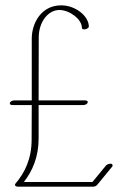

<svg xmlns="http://www.w3.org/2000/svg" viewBox="-20 -697 513 726"><path d="M100.1 -551.3V-317.4H33.7C26.9 -317.4 17.1 -313 17.1 -306.2C17.1 -302.2 21 -299.8 26.9 -299.8H100.1L99.6 -169.4C99.6 -96.2 73.7 -43.9 38.6 -2.9C34.7 2 36.6 6.8 43.5 8.3C44.4 8.3 45.9 8.8 46.4 8.8H332.5C338.4 8.8 344.2 5.9 347.2 2.4L403.8 -66.4C405.3 -67.9 405.8 -69.8 405.8 -71.3C405.8 -83 385.7 -76.7 381.3 -71.8L329.6 -8.8H70.3C103 -50.8 126 -104 126 -173.3V-299.8H295.4C302.2 -299.8 309.6 -303.7 311.5 -308.6C313.5 -313.5 309.1 -317.4 302.2 -317.4H126L126.5 -555.7C126.5 -612.3 160.6 -659.2 204.6 -659.2C243.2 -659.2 289.6 -624 289.6 -592.3C289.6 -587.8 293.4 -585.9 298.2 -585.9C305.9 -585.9 315.9 -590.7 315.9 -596.7C315.9 -635.7 266.1 -676.8 211.4 -676.8C135.3 -676.8 100.1 -608.4 100.1 -551.3Z"/></svg>

Font: WireWyrm
Style: Light
Weight: 200
Version: Version 001.000